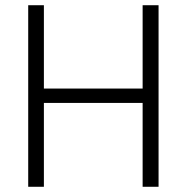

<svg xmlns="http://www.w3.org/2000/svg" viewBox="-20 -715 715 735"><path d="M88 -695H148V-376H526V-695H587V0H526V-321H148V0H88Z"/></svg>

Font: Cairo Light
Style: Regular
Weight: 300
Designer: Mohamed Gaber, Accademia di Belle Arti di Urbino and others
Foundry: Kief Type Foundry, Accademia di Belle Arti di Urbino and others
Version: Version 3.011